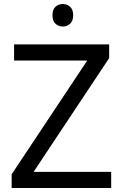

<svg xmlns="http://www.w3.org/2000/svg" viewBox="-20 -935 612 955"><path d="M533 0H38V-68L414 -634H50V-714H523V-646L147 -80H533ZM293 -915Q313 -915 328.5 -901.5Q344 -888 344 -859Q344 -831 328.5 -817Q313 -803 293 -803Q271 -803 256 -817Q241 -831 241 -859Q241 -888 256 -901.5Q271 -915 293 -915Z"/></svg>

Font: Noto IKEA Simplified Chinese
Style: Regular
Weight: 400
Designer: Monotype Design Team
Foundry: Monotype Imaging Inc.
Version: Version 1.100